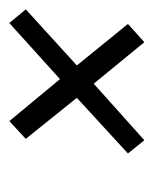

<svg xmlns="http://www.w3.org/2000/svg" viewBox="22 -554 336 421"><g transform="rotate(-90 190.5 -343.0)"><path d="M97 -455 187 -343 65 -231 94 -195 218 -306 309 -195 349 -231 258 -343 381 -455 351 -491 228 -380 136 -491Z"/></g></svg>

Font: Secuela ExtLt
Style: Italic
Weight: 200
Italic angle: -8°
Designer: Fernando Haro
Foundry: deFharo
Version: Version 1.704